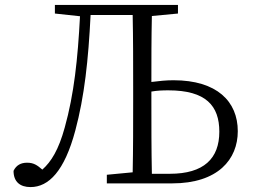

<svg xmlns="http://www.w3.org/2000/svg" viewBox="-20 -745 1040 780"><path d="M104 15C178 15 242 -50 286 -215C323 -353 339 -501 348 -684H519C521 -587 521 -488 521 -390V-335C521 -237 521 -140 519 -45L414 -35V0H679C866 0 946 -98 946 -212C946 -333 861 -419 685 -419C655 -419 626 -416 595 -412C595 -502 595 -592 597 -680L703 -690V-725H203V-690L305 -679C296 -506 281 -363 243 -227C218 -136 188 -88 152 -56C131 -74 117 -84 90 -84C65 -84 46 -74 35 -51C35 -6 62 15 104 15ZM595 -335V-373C617 -377 639 -378 664 -378C817 -378 871 -315 871 -210C871 -101 808 -39 670 -39H597C595 -137 595 -236 595 -335Z"/></svg>

Font: Kiri Minchoo Light
Style: Regular
Weight: 300
Designer: Ryoko NISHIZUKA 西塚涼子 (kana & ideographs); Frank Grießhammer (Latin, Greek & Cyrillic);
akenotsuki.com/eyeben/fonts/ (U+
Foundry: Adobe
akenotsuki.com/eyeben/fonts/
Version: Version 4.002;hotconv 1.0.119;makeotfexe 2.5.65604